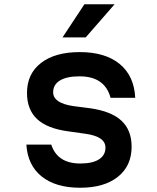

<svg xmlns="http://www.w3.org/2000/svg" viewBox="-20 -866 740 903"><path d="M221 -186Q250 -97 358 -97Q415 -97 445.5 -116.5Q476 -136 476 -172Q476 -224 381 -237L303 -248Q203 -261 155 -305.5Q107 -350 107 -429Q107 -519 173 -570Q239 -621 355 -621Q475 -621 543 -565Q611 -509 616 -406H500Q473 -507 354 -507Q294 -507 262 -487.5Q230 -468 230 -432Q230 -381 325 -367L403 -357Q503 -343 551 -298.5Q599 -254 599 -176Q599 -86 534.5 -34.5Q470 17 357 17Q242 17 176 -36Q110 -89 104 -186ZM274 -690 377 -846H519L383 -690Z"/></svg>

Font: Martian Mono Medium
Style: Regular
Weight: 500
Monospace: yes
Designer: Roman Shamin
Foundry: Evil Martians
Version: Version 1.000; ttfautohint (v1.8.4.7-5d5b)